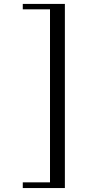

<svg xmlns="http://www.w3.org/2000/svg" viewBox="-20 -805 442 971"><path d="M95.2 117.2H232.9V-757.8H95.2V-785.2H308.1V146H95.2Z"/></svg>

Font: Dihjauti S
Style: Bold
Weight: 700
Designer: T. Christopher White
Version: Version 3.0.0